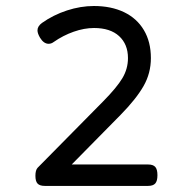

<svg xmlns="http://www.w3.org/2000/svg" viewBox="-20 -610 640 630"><path d="M496.6 -35.2Q496.6 -16.1 489.5 -8.1Q482.4 0 465.8 0H127Q110.4 0 103.3 -7.6Q96.2 -15.1 96.2 -33.2Q96.2 -51.8 103.5 -59.6L318.4 -277.3Q363.3 -322.8 381.6 -353.5Q399.9 -384.3 399.9 -419.4Q399.9 -464.8 370.8 -491.5Q341.8 -518.1 288.6 -518.1Q256.3 -518.1 221.7 -505.9Q187 -493.7 156.2 -472.2Q148.4 -466.3 139.6 -466.3Q123.5 -466.3 111.3 -486.3Q103 -500.5 103 -510.3Q103 -523.9 117.7 -534.7Q154.8 -561 199.7 -575.7Q244.6 -590.3 288.1 -590.3Q344.7 -590.3 387 -570.1Q429.2 -549.8 452.1 -511.2Q475.1 -472.7 475.1 -419.4Q475.1 -369.6 450.9 -327.4Q426.8 -285.2 375.5 -232.9L215.3 -70.3H465.8Q482.4 -70.3 489.5 -62.3Q496.6 -54.2 496.6 -35.2Z"/></svg>

Font: Courier Prime Sans
Style: Regular
Weight: 400
Designer: Alan Dague-Greene
Foundry: Quote-Unquote Apps
Version: Version 3.020